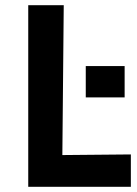

<svg xmlns="http://www.w3.org/2000/svg" viewBox="-20 -721 528 741"><path d="M311 -345V-466H461V-345ZM89 0V-701H226L220 -54L160 -122L485 -125V0Z"/></svg>

Font: Ruda ExtraBold
Style: Regular
Weight: 800
Designer: Mariela Monsalve and Angelina Sanchez
Foundry: Mariela Monsalve and Angelina Sanchez
Version: Version 2.000